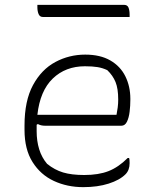

<svg xmlns="http://www.w3.org/2000/svg" viewBox="-20 -761 640 791"><path d="M331 -536Q393 -536 434.5 -512Q476 -488 496.5 -446.5Q517 -405 517 -354V-350Q517 -325 514 -300.5Q511 -276 503 -259.5Q495 -243 480 -243H166Q148 -243 136 -250L131 -247Q131 -243 131 -237V-220Q131 -180 141.5 -146Q152 -112 174 -86Q205 -61 240 -50.5Q275 -40 327 -40Q386 -40 427 -56Q468 -72 506 -110H512Q513 -107 513.5 -102Q514 -97 514 -89Q514 -60 497 -43Q473 -19 427.5 -4.5Q382 10 323 10Q257 10 202 -15.5Q147 -41 114 -93.5Q81 -146 81 -226V-244Q81 -346 116 -410.5Q151 -475 208 -505.5Q265 -536 331 -536ZM330 -488Q250 -488 197.5 -437.5Q145 -387 134 -288H460Q463 -303 465 -318.5Q467 -334 467 -351Q467 -396 456 -423Q445 -450 422 -472Q403 -481 382 -484.5Q361 -488 330 -488ZM134 -741H491Q505 -741 509.5 -729.5Q514 -718 514 -701V-691H157Q144 -691 139 -703Q134 -715 134 -731Z"/></svg>

Font: Recursive Sn Csl St Lt
Style: Regular
Weight: 300
Version: Version 1.079;hotconv 1.0.112;makeotfexe 2.5.65598; ttfautoh